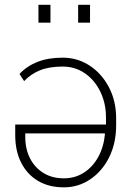

<svg xmlns="http://www.w3.org/2000/svg" viewBox="-20 -782 553 812"><path d="M250 10.3Q187 10.3 141.1 -16.8Q95.2 -43.9 69.8 -93.5Q44.4 -143.1 44.4 -210.4V-255.4H428.2Q428.2 -260.3 428.2 -265.9Q428.2 -271.5 428.2 -285.2Q428.2 -345.2 404.3 -394.3Q380.4 -443.4 339.1 -471.9Q297.9 -500.5 245.1 -500.5Q188 -500.5 148.9 -484.6Q109.9 -468.8 82 -439L62.5 -469.2Q92.8 -502 137.9 -520Q183.1 -538.1 245.1 -538.1Q308.1 -538.1 359.4 -504.4Q410.6 -470.7 440.9 -412.6Q471.2 -354.5 471.2 -281.7V-252.4Q471.2 -176.3 441.7 -116.9Q412.1 -57.6 361.8 -23.7Q311.5 10.3 250 10.3ZM250 -27.8Q297.4 -27.8 335 -52Q372.6 -76.2 395.8 -118.7Q418.9 -161.1 423.8 -214.8L422.9 -217.8H86.9V-202.6Q86.9 -151.9 106.9 -112.5Q127 -73.2 163.6 -50.5Q200.2 -27.8 250 -27.8ZM310.5 -686V-761.7H360.8V-686ZM142.6 -686V-761.7H193.4V-686Z"/></svg>

Font: Roboto Slab ExtraLight
Style: Regular
Weight: 250
Designer: Google
Version: Version 2.000; ttfautohint (v1.8.1.43-b0c9)